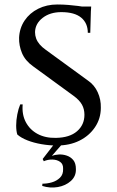

<svg xmlns="http://www.w3.org/2000/svg" viewBox="-20 -634 520 855"><path d="M218 12H253L211 60Q224 55 242 54Q260 53 277.5 59Q295 65 306.5 79Q318 93 318 119Q319 151 295.5 172Q272 193 237.5 199Q203 205 168 194L169 184Q190 184 211 178Q232 172 247 157.5Q262 143 261 118Q262 97 248 87Q234 77 213.5 76.5Q193 76 175 84Q175 84 172.5 79Q170 74 170 74ZM235 -614Q261 -614 284.5 -612Q308 -610 327.5 -607.5Q347 -605 362 -601.5Q377 -598 385 -595L382 -488H371Q371 -531 341.5 -555.5Q312 -580 253 -580Q203 -580 170 -554.5Q137 -529 136 -491Q136 -476 141 -462.5Q146 -449 156.5 -436.5Q167 -424 184 -412L372 -275Q400 -256 415 -223.5Q430 -191 429 -154Q429 -106 403 -67.5Q377 -29 333.5 -7.5Q290 14 233 14Q199 14 164.5 8Q130 2 102 -9Q74 -20 57 -35Q52 -51 52 -75Q52 -99 57 -124.5Q62 -150 70 -169H81Q77 -124 95 -90Q113 -56 147.5 -37.5Q182 -19 229 -20Q290 -21 323 -49.5Q356 -78 356 -123Q356 -148 345 -168Q334 -188 308 -207L127 -339Q92 -364 78 -397.5Q64 -431 65 -466Q67 -509 89.5 -542.5Q112 -576 150 -595Q188 -614 235 -614ZM386 -605 385 -587H303V-605Z"/></svg>

Font: Cinzel Medium
Style: Regular
Weight: 500
Designer: Natanael Gama
Version: Version 2.000